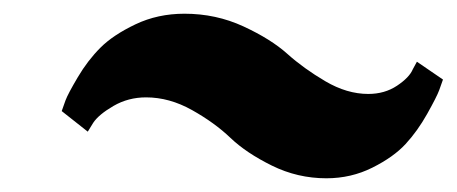

<svg xmlns="http://www.w3.org/2000/svg" viewBox="-20 -479 666 280"><path d="M588 -389 626 -363Q624 -357 620.5 -347.5Q617 -338 603 -313Q589 -288 571.5 -269Q554 -250 523 -234.5Q492 -219 456 -219Q414 -219 376.5 -237.5Q339 -256 316 -278Q293 -300 260 -318.5Q227 -337 193 -337Q167 -337 145.5 -324.5Q124 -312 116 -300L108 -287L70 -317Q72 -323 75.5 -332.5Q79 -342 93.5 -366.5Q108 -391 126.5 -409.5Q145 -428 177.5 -443.5Q210 -459 249 -459Q295 -459 335 -440.5Q375 -422 399 -400.5Q423 -379 454.5 -360.5Q486 -342 517 -342Q541 -342 559 -354Q577 -366 582 -378Z"/></svg>

Font: Arsenal
Style: Bold Italic
Weight: 700
Italic angle: -9°
Designer: Andrij Shevchenko
Foundry: Stairsfor.com
Version: Version 1.000